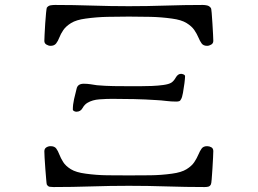

<svg xmlns="http://www.w3.org/2000/svg" viewBox="-20 -753 1040 775"><path d="M841 -143Q841 -137 840 -116.5Q839 -96 837.5 -72Q836 -48 834.5 -29.5Q833 -11 831 -8Q827 -1 820.5 0.5Q814 2 806 2Q730 2 653.5 -0.5Q577 -3 500 -3Q424 -3 348 -0.5Q272 2 196 2Q188 2 181 1Q174 0 169 -8Q168 -10 166.5 -28.5Q165 -47 163 -71.5Q161 -96 160 -116.5Q159 -137 159 -142Q159 -153 167 -158Q175 -163 184 -163Q200 -163 207 -153.5Q214 -144 219.5 -129.5Q225 -115 235 -99Q245 -83 266 -70Q287 -57 326 -52Q369 -46 413 -45.5Q457 -45 500 -45Q544 -45 587.5 -45.5Q631 -46 674 -52Q712 -57 733 -70Q754 -83 764.5 -99Q775 -115 781 -129.5Q787 -144 794 -153.5Q801 -163 816 -163Q825 -163 833 -158.5Q841 -154 841 -143ZM727 -445Q727 -437 724.5 -417Q722 -397 718.5 -378Q715 -359 711 -353Q708 -346 703 -344.5Q698 -343 691 -343Q671 -343 651 -345.5Q631 -348 611 -349Q566 -352 521 -353Q476 -354 432 -354Q410 -354 381.5 -352Q353 -350 333 -338Q321 -331 313 -316.5Q305 -302 288 -302Q284 -302 279 -304.5Q274 -307 274 -311Q274 -331 279 -353Q284 -375 289 -394Q293 -415 318 -415Q332 -415 345 -413Q358 -411 371 -409Q405 -406 439 -405.5Q473 -405 507 -405Q521 -405 544.5 -405Q568 -405 593 -406Q618 -407 639.5 -410Q661 -413 671 -419Q681 -425 689.5 -440Q698 -455 711 -455Q715 -455 721 -452.5Q727 -450 727 -445ZM841 -588Q841 -578 832.5 -573Q824 -568 816 -568Q801 -568 794 -577.5Q787 -587 781 -601.5Q775 -616 764.5 -631.5Q754 -647 733 -660Q712 -673 674 -678Q631 -684 587.5 -685Q544 -686 500 -686Q457 -686 413 -685Q369 -684 326 -678Q288 -673 267 -660Q246 -647 235.5 -631.5Q225 -616 219.5 -601.5Q214 -587 206.5 -577.5Q199 -568 184 -568Q176 -568 167.5 -573Q159 -578 159 -588Q159 -594 160 -614Q161 -634 162.5 -658.5Q164 -683 166 -701.5Q168 -720 169 -722Q175 -730 184 -731.5Q193 -733 202 -733Q276 -733 351 -730.5Q426 -728 500 -728Q575 -728 649.5 -730.5Q724 -733 799 -733Q807 -733 816 -731Q825 -729 831 -721Q833 -719 834.5 -700.5Q836 -682 837.5 -658Q839 -634 840 -614Q841 -594 841 -588Z"/></svg>

Font: Kaisei Opti Medium
Style: Regular
Weight: 500
Designer: Font-Kai, 金井和夫
Foundry: KAZUO KANAI
Version: Version 5.003